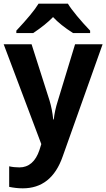

<svg xmlns="http://www.w3.org/2000/svg" viewBox="-20 -786 579 1046"><path d="M69 -606H161C206 -636 242 -665 269 -693C296 -664 332 -635 378 -606H471V-619C422 -670 369 -733 350 -766H190C169 -731 128 -682 69 -619ZM104 240C207 240 281 184 322 65L539 -545H389L294 -233C284 -202 276 -166 273 -135H270C266 -174 259 -208 250 -238L152 -545H0L205 -1L195 31C174 94 137 126 86 126C66 126 47 124 30 120V232C54 237 78 240 104 240Z"/></svg>

Font: Kathrein 75 Bold
Style: Regular
Weight: 700
Designer: Lazydogs Typefoundry, based on Open Sans by Ascender Corporation
Foundry: Lazydogs Typefoundry
Version: Version 1.003;PS 001.003;hotconv 1.0.88;makeotf.lib2.5.64775